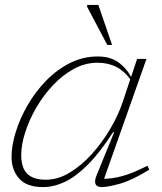

<svg xmlns="http://www.w3.org/2000/svg" viewBox="-20 -752 661 782"><path d="M374 -39.5 445 -213.5H440.5Q386.5 -130 337.5 -81Q288.5 -32 243.5 -11Q198.5 10 155.5 10Q88.5 10 57.8 -25Q27 -60 27 -112.5Q27 -159 44 -214Q61 -269 92.2 -323.2Q123.5 -377.5 167 -422.5Q210.5 -467.5 264 -494.8Q317.5 -522 378.5 -522Q427.5 -522 460.2 -499.5Q493 -477 514 -439L538.5 -512H576.5L404 -24Q433.5 -23.5 475.8 -34.2Q518 -45 580.5 -77L588 -61Q518 -17.5 468.5 -3.8Q419 10 395 10Q353.5 10 374 -39.5ZM66.5 -120Q66.5 -68.5 91 -44.2Q115.5 -20 167 -20Q215.5 -20 263.2 -48.5Q311 -77 353.5 -124Q396 -171 429.2 -227.5Q462.5 -284 481 -340L510.5 -429Q463 -496.5 377 -496.5Q327 -496.5 281 -471.5Q235 -446.5 196 -405.2Q157 -364 128 -314Q99 -264 82.8 -213.5Q66.5 -163 66.5 -120ZM436.5 -569H417L335 -724V-732H380.5Z"/></svg>

Font: Newsreader 6pt ExtraLight
Style: Italic
Weight: 275
Italic angle: -17°
Designer: Hugues Gentile
Foundry: Production Type
Version: Version 1.003; ttfautohint (v1.8.3)